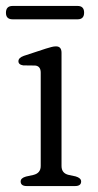

<svg xmlns="http://www.w3.org/2000/svg" viewBox="-20 -626 330 646"><path d="M187 -448.5V-67.5Q187 -43 211 -37.5L234.5 -32.5Q253 -27 253 -15.5Q253 0 232.5 0H70Q49.5 0 49.5 -15.5Q49.5 -27 67.5 -32L92.5 -37.5Q117 -43.5 117 -67.5V-381.5Q117 -403.5 98.5 -405.5L58 -406Q42 -408.5 42 -420Q42 -431.5 60 -438L134.5 -462.5Q145 -465.5 153 -467.8Q161 -470 168.5 -470Q187 -470 187 -448.5ZM0 -583Q0 -606 22.5 -606H241Q263 -606 263 -583.5Q263 -561 241 -561H22.5Q0 -561 0 -583Z"/></svg>

Font: Fraunces 9pt S050 Light
Style: Regular
Weight: 300
Version: Version 1.000; ttfautohint (v1.8.3)